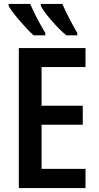

<svg xmlns="http://www.w3.org/2000/svg" viewBox="-20 -959 504 979"><path d="M76 0V-714H416V-617H192V-420H402V-323H192V-98H416V0ZM211 -791V-779H151Q119 -808 78.5 -855.5Q38 -903 24 -929V-939H134Q166 -865 211 -791ZM374 -791V-779H318Q284 -807 243 -854Q202 -901 188 -929V-939H298Q310 -910 332 -867.5Q354 -825 374 -791Z"/></svg>

Font: Noto Sans Display Medium Narrow
Style: Regular
Weight: 500
Width: 4
Designer: Monotype Design team
Foundry: Monotype Imaging Inc.
Version: Version 1.000